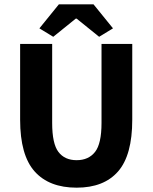

<svg xmlns="http://www.w3.org/2000/svg" viewBox="-20 -855 705 887"><path d="M334 12Q207 12 140 -63Q73 -138 73 -302V-652H221V-287Q221 -191 250 -153Q279 -115 334 -115Q389 -115 419 -153Q449 -191 449 -287V-652H591V-302Q591 -138 525.5 -63Q460 12 334 12ZM162 -724 252 -835H412L502 -724L438 -685L334 -769H330L226 -685Z"/></svg>

Font: TT Toshiba Sans
Style: Bold
Weight: 700
Designer: Paul D. Hunt
Foundry: Toshiba Corporation
Version: Version 2.020;PS 2.000;hotconv 1.0.86;makeotf.lib2.5.63406